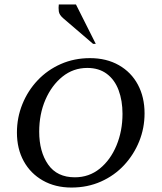

<svg xmlns="http://www.w3.org/2000/svg" viewBox="-20 -832 726 862"><path d="M301 10Q228 10 172.5 -21.5Q117 -53 86.5 -108.5Q56 -164 56 -237Q56 -304 80.5 -364.5Q105 -425 149 -471.5Q193 -518 253 -544.5Q313 -571 384 -571Q458 -571 513.5 -539.5Q569 -508 599 -452Q629 -396 629 -323Q629 -257 605 -197.5Q581 -138 537.5 -91Q494 -44 433.5 -17Q373 10 301 10ZM316 -36Q380 -36 428 -75Q476 -114 503 -179Q530 -244 530 -321Q530 -380 512.5 -427Q495 -474 459.5 -500.5Q424 -527 372 -527Q309 -527 260.5 -488Q212 -449 184 -384.5Q156 -320 156 -241Q156 -151 196 -93.5Q236 -36 316 -36ZM398 -635 265 -749Q246 -765 244 -781Q242 -797 244 -812H321L410 -635Z"/></svg>

Font: Spectral SC Medium
Style: Italic
Weight: 500
Italic angle: -10°
Designer: Jean-Baptiste Levee
Foundry: Production Type
Version: Version 2.001